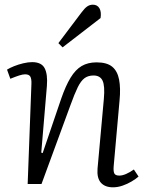

<svg xmlns="http://www.w3.org/2000/svg" viewBox="-20 -785 627 819"><path d="M571 -32Q560 -22 541.5 -11Q523 0 502.5 7Q482 14 462 14Q428 14 410.5 -5.5Q393 -25 396 -65L423 -363Q428 -419 417.5 -441Q407 -463 379 -463Q356 -463 340.5 -451.5Q325 -440 311.5 -412.5Q298 -385 280 -335L157 0H98L114 -426Q115 -448 109.5 -458Q104 -468 87 -468Q77 -468 61.5 -463Q46 -458 24 -449L10 -488Q21 -495 39.5 -502.5Q58 -510 79 -515Q100 -520 117 -520Q157 -520 170.5 -494Q184 -468 180 -418L156 -134L162 -132L241 -364Q260 -419 281 -453.5Q302 -488 328.5 -503.5Q355 -519 392 -519Q436 -519 458.5 -500.5Q481 -482 488 -445.5Q495 -409 490 -357L465 -77Q463 -55 467.5 -45.5Q472 -36 489 -36Q502 -36 518 -43Q534 -50 551 -62ZM327 -731Q341 -750 352 -757.5Q363 -765 376 -765Q395 -765 404 -750Q413 -735 409 -708L247 -583L229 -601Z"/></svg>

Font: Literata 18pt Light
Style: Italic
Weight: 300
Italic angle: -2°
Designer: Latin by Veronika Burian and Jose Scaglione. Greek by Irene Vlachou. Cyrillic by Vera Evstafieva
Foundry: TypeTogether
Version: Version 3.103;gftools[0.9.29]